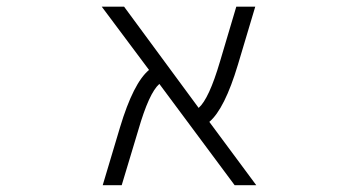

<svg xmlns="http://www.w3.org/2000/svg" viewBox="-20 -542 1040 563"><path d="M731.4 1H668L447.3 -295.9Q417 -269.5 385.7 -161.1L336.9 1H281.2L332 -168.9Q371.1 -298.8 417 -336.9L278.3 -522.5H343.8L562.5 -225.6Q592.8 -252 625 -361.3L672.9 -522.5H728.5L677.7 -352.5Q638.7 -222.7 593.8 -184.6Z"/></svg>

Font: GenEi Gothic M Light
Style: Regular
Weight: 300
Designer: o_tamon (Modified); [Source Han Sans]
Ryoko NISHIZUKA  (kana & ideographs); Paul D. Hunt (Latin, Greek & Cyrillic); Wenl
Version: Version 1.1a;Original Version 1.004